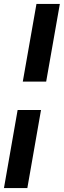

<svg xmlns="http://www.w3.org/2000/svg" viewBox="-37 -757 322 969"><path d="M147 -737H265L196 -345H78ZM52 -202H170L101 192H-17Z"/></svg>

Font: Fahkwang SemiBold
Style: Italic
Weight: 600
Italic angle: -10°
Version: Version 1.000; ttfautohint (v1.6)